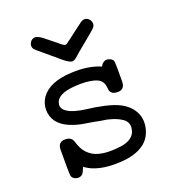

<svg xmlns="http://www.w3.org/2000/svg" viewBox="-109 -688 677 740"><g transform="rotate(-20 230.0 -318.0)"><path d="M111 -600Q122 -603 143 -588L193 -548Q209 -533 217 -533Q220 -533 224 -536Q228 -539 233 -543Q238 -547 240 -548Q292 -588 297 -591Q316 -607 331 -597Q340 -591 343 -581Q346 -571 341 -562Q337 -555 312 -535L255 -488Q253 -486 245.5 -479.5Q238 -473 233 -469Q228 -465 221 -464Q209 -463 184 -484L126 -533Q99 -555 95 -560Q87 -571 92.5 -584Q98 -597 111 -600ZM119 -68Q110 -46 106 -42Q97 -33 83 -35Q69 -37 63 -48Q60 -53 60 -83V-159Q60 -191 90 -191Q109 -191 117 -180Q120 -176 123 -167Q126 -158 127 -155Q137 -128 156 -113Q195 -79 289 -93Q333 -102 343 -132Q344 -137 346 -147Q347 -170 327.5 -183.5Q308 -197 281 -204Q270 -208 245 -211Q211 -218 180.5 -222.5Q150 -227 121 -239.5Q92 -252 76 -273Q60 -295 60 -322.5Q60 -350 76 -373Q111 -420 199 -424Q269 -428 320 -406Q325 -417 333 -421Q341 -427 352.5 -424Q364 -421 370 -413Q373 -407 373 -385V-327Q373 -293 344 -293Q325 -293 318 -302Q314 -306 313 -310Q312 -314 311.5 -320.5Q311 -327 310 -330Q306 -357 274 -365.5Q242 -374 200 -371Q123 -367 115 -330Q109 -308 134 -293Q155 -279 208 -272Q238 -269 277 -260.5Q316 -252 342 -238Q376 -219 391 -188Q405 -157 395.5 -121Q386 -85 358 -65Q322 -39 260 -36Q167 -31 119 -68Z"/></g></svg>

Font: cwTeXFangSong
Style: Medium
Weight: 500
Version: Version 1.17